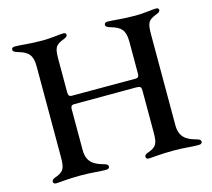

<svg xmlns="http://www.w3.org/2000/svg" viewBox="-105 -862 1101 996"><g transform="rotate(-15 445.0 -364.0)"><path d="M78.1 6.7C95.5 6.7 140.3 0 210.2 0C277 0 299.7 6 344.8 6C360.8 6 365.1 -0.4 365.1 -7.1C365.1 -14.6 359.7 -20.6 343.4 -24.9C298.7 -37.6 255.3 -54.3 255.3 -124.3V-344.1C255.3 -358.3 259.6 -364.3 271.3 -365.8L609.4 -366.5L612.9 -366.1C629.3 -366.1 634.9 -360.4 634.9 -344.1V-119.3C634.9 -60.4 628.9 -40.8 578.5 -23.8C565.7 -19.2 560.7 -13.8 560.7 -6C560.7 1.4 565.7 6.7 576 6.7C593.4 6.7 638.1 0 708.1 0C774.9 0 797.6 6 842.7 6C858.7 6 862.9 -0.4 862.9 -7.1C862.9 -14.6 857.6 -20.6 841.3 -24.9C796.5 -37.6 753.2 -54.3 753.2 -124.3V-607.6C753.2 -672.9 758.2 -687.5 809.7 -706.7C822.1 -711.6 827.4 -716.6 827.4 -723.7C827.4 -730.8 822.4 -735.4 812.9 -735.4C792.6 -735.4 747.9 -727.3 700.6 -727.3C628.2 -727.3 585.9 -734.7 551.8 -734.7C539.8 -734.7 534.8 -729.4 534.8 -721.6C534.8 -713.4 540.8 -708.1 560.4 -702.4C614.3 -687.5 634.9 -665.5 634.9 -606.5V-432.9C634.9 -419 630.7 -412.6 619.3 -411.2H271C259.6 -412.6 255.3 -419 255.3 -432.9V-607.6C255.3 -672.9 260.3 -687.5 311.8 -706.7C324.2 -711.6 329.5 -716.6 329.5 -723.7C329.5 -730.8 324.6 -735.4 315 -735.4C294.7 -735.4 250 -727.3 202.8 -727.3C130.3 -727.3 88.1 -734.7 54 -734.7C41.9 -734.7 36.9 -729.4 36.9 -721.6C36.9 -713.4 43 -708.1 62.5 -702.4C116.5 -687.5 137.1 -665.5 137.1 -606.5V-119.3C137.1 -60.4 131 -40.8 80.6 -23.8C67.8 -19.2 62.9 -13.8 62.9 -6C62.9 1.4 67.8 6.7 78.1 6.7Z"/></g></svg>

Font: Margiela Serif Medium
Style: Regular
Weight: 500
Designer: Andreas Faust, Stefan Endress
Version: Version 1.002;FEAKit 1.0